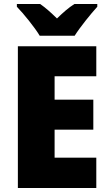

<svg xmlns="http://www.w3.org/2000/svg" viewBox="-20 -947 550 967"><path d="M180 -767H356C383 -810 438 -878 470 -913V-927H355C325 -908 299 -885 267 -854C235 -885 211 -907 182 -927H65V-913C99 -878 155 -809 180 -767ZM465 0V-153H255V-294H450V-445H255V-563H465V-714H70V0Z"/></svg>

Font: Noto Sans Arabic SemCond Blk
Style: Regular
Weight: 900
Width: 4
Designer: Monotype Design Team, Nadine Chahine, Nizar Qandah and Khaled Hosny
Foundry: Monotype Imaging Inc.
Version: Version 2.012